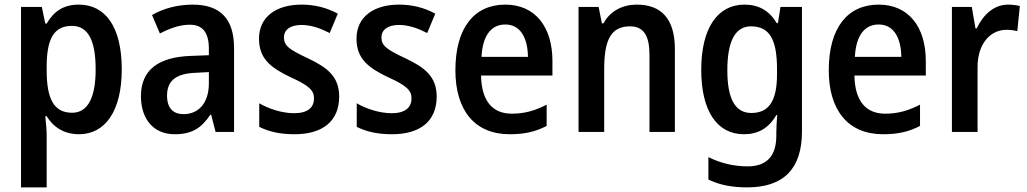

<svg xmlns="http://www.w3.org/2000/svg" viewBox="-20 -571 4447 831"><path d="M321 -551C255 -551 213 -522 182 -469H176L161 -541H71V240H182V15C182 -8 179 -39 176 -68H182C210 -22 256 10 322 10C435 10 507 -90 507 -271C507 -455 436 -551 321 -551ZM291 -459C363 -459 394 -393 394 -271C394 -150 361 -83 292 -83C212 -83 182 -145 182 -267V-287C183 -404 214 -459 291 -459Z M814 -551C748 -551 686 -534 638 -506L672 -426C716 -449 759 -464 801 -464C855 -464 884 -433 884 -360V-332L805 -329C663 -324 590 -266 590 -155C590 -56 644 10 736 10C811 10 852 -17 890 -74H894L913 0H993V-363C993 -489 934 -551 814 -551ZM884 -259V-210C884 -124 838 -77 775 -77C731 -77 703 -101 703 -157C703 -218 737 -253 828 -256Z M1448 -153C1448 -240 1396 -279 1314 -318C1231 -357 1209 -373 1209 -409C1209 -442 1236 -463 1285 -463C1327 -463 1368 -448 1407 -428L1442 -512C1393 -538 1343 -551 1285 -551C1174 -551 1101 -497 1101 -404C1101 -318 1150 -279 1235 -238C1320 -200 1339 -179 1339 -145C1339 -105 1311 -81 1253 -81C1201 -81 1143 -100 1102 -124V-22C1144 -1 1192 10 1255 10C1377 10 1448 -47 1448 -153Z M1870 -153C1870 -240 1818 -279 1736 -318C1653 -357 1631 -373 1631 -409C1631 -442 1658 -463 1707 -463C1749 -463 1790 -448 1829 -428L1864 -512C1815 -538 1765 -551 1707 -551C1596 -551 1523 -497 1523 -404C1523 -318 1572 -279 1657 -238C1742 -200 1761 -179 1761 -145C1761 -105 1733 -81 1675 -81C1623 -81 1565 -100 1524 -124V-22C1566 -1 1614 10 1677 10C1799 10 1870 -47 1870 -153Z M2167 -551C2032 -551 1951 -450 1951 -267C1951 -93 2035 10 2186 10C2251 10 2298 -1 2346 -26V-118C2295 -92 2251 -79 2195 -79C2110 -79 2064 -136 2062 -244H2371V-307C2371 -454 2297 -551 2167 -551ZM2167 -465C2233 -465 2264 -406 2265 -325H2064C2069 -419 2107 -465 2167 -465Z M2736 -551C2675 -551 2621 -524 2592 -470H2585L2571 -541H2484V0H2595V-270C2595 -397 2623 -457 2707 -457C2766 -457 2791 -416 2791 -334V0H2901V-358C2901 -490 2842 -551 2736 -551Z M3202 -551C3085 -551 3015 -448 3015 -269C3015 -91 3083 10 3200 10C3261 10 3307 -16 3340 -73H3344C3342 -51 3340 -19 3340 2V16C3340 107 3296 149 3216 149C3157 149 3100 136 3046 109V206C3095 230 3149 240 3214 240C3376 240 3451 155 3451 -2V-541H3358L3347 -471H3342C3308 -527 3262 -551 3202 -551ZM3230 -457C3309 -457 3343 -403 3343 -272V-249C3343 -133 3307 -82 3232 -82C3162 -82 3128 -143 3128 -267C3128 -392 3162 -457 3230 -457Z M3783 -551C3648 -551 3567 -450 3567 -267C3567 -93 3651 10 3802 10C3867 10 3914 -1 3962 -26V-118C3911 -92 3867 -79 3811 -79C3726 -79 3680 -136 3678 -244H3987V-307C3987 -454 3913 -551 3783 -551ZM3783 -465C3849 -465 3880 -406 3881 -325H3680C3685 -419 3723 -465 3783 -465Z M4343 -551C4281 -551 4235 -506 4207 -448H4202L4186 -541H4100V0H4211V-281C4211 -381 4266 -442 4336 -442C4352 -442 4370 -440 4383 -436L4394 -545C4378 -549 4359 -551 4343 -551Z"/></svg>

Font: Noto Sans UI SemiCondensed Medium
Style: Regular
Weight: 500
Width: 4
Designer: Monotype Design Team
Foundry: Monotype Imaging Inc.
Version: Version 1.901